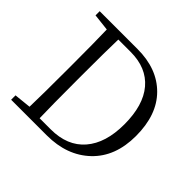

<svg xmlns="http://www.w3.org/2000/svg" viewBox="-173 -923 1117 1117"><g transform="rotate(45 385.5 -364.5)"><path d="M245.1 -41H335.9Q472.7 -41 545.9 -126Q619.1 -210.9 619.1 -364.3Q619.1 -521.5 548.3 -605Q477.5 -688.5 346.7 -688.5H245.1Q242.2 -592.8 242.2 -389.6V-353.5Q242.2 -139.6 245.1 -41ZM51.8 -728.5H363.3Q525.4 -728.5 620.1 -633.3Q714.8 -538.1 714.8 -364.3Q714.8 -194.3 612.8 -97.2Q510.7 0 344.7 0H51.8V-36.1L156.2 -46.9Q159.2 -141.6 159.2 -353.5V-389.6Q159.2 -586.9 156.2 -682.6L51.8 -694.3Z"/></g></svg>

Font: Bpmf Zihi Serif Regular
Style: Regular
Weight: 400
Foundry: But Ko
Version: Version 1.320